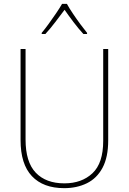

<svg xmlns="http://www.w3.org/2000/svg" viewBox="-20 -1062 669 999"><path d="M543 -332Q543 -244 513.5 -189Q484 -134 432 -108.5Q380 -83 314 -83Q205 -83 146 -145.5Q87 -208 87 -333V-807H113V-336Q113 -219 166 -163.5Q219 -108 315 -108Q405 -108 461 -160.5Q517 -213 517 -329V-807H543ZM328 -1042Q340 -1020 359.5 -991Q379 -962 399 -935Q419 -908 433 -891V-885H414Q389 -912 362.5 -947Q336 -982 316 -1011Q295 -983 268 -947.5Q241 -912 216 -885H197V-891Q213 -910 233 -937.5Q253 -965 272 -993Q291 -1021 303 -1042Z"/></svg>

Font: Noto Sans Telugu UI SemiCondensed Thin
Style: Regular
Weight: 100
Width: 4
Designer: Jelle Bosma - Monotype Design Team
Foundry: Monotype Imaging Inc.
Version: Version 2.005; ttfautohint (v1.8.4.7-5d5b)